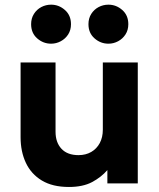

<svg xmlns="http://www.w3.org/2000/svg" viewBox="-20 -766 666 802"><path d="M268 15Q199.5 15 154.8 -12Q110 -39 88 -86Q66 -133 66 -192.5V-505H212V-216Q212 -171 236.8 -144.5Q261.5 -118 308 -118Q338 -118 361 -131.2Q384 -144.5 396.8 -168.5Q409.5 -192.5 409.5 -224V-505H555.5V0H428.5V-55.5Q402.5 -25.5 364.2 -5.2Q326 15 268 15ZM193.5 -583.5Q160.5 -583.5 135.2 -605.8Q110 -628 110 -665Q110 -689.5 121.8 -708Q133.5 -726.5 152.5 -736.5Q171.5 -746.5 193.5 -746.5Q226 -746.5 251.2 -724.2Q276.5 -702 276.5 -665Q276.5 -640.5 264.8 -622.2Q253 -604 234 -593.8Q215 -583.5 193.5 -583.5ZM433 -583.5Q400 -583.5 374.8 -605.8Q349.5 -628 349.5 -665Q349.5 -689.5 361.2 -708Q373 -726.5 392 -736.5Q411 -746.5 433 -746.5Q465.5 -746.5 490.8 -724.2Q516 -702 516 -665Q516 -640.5 504.2 -622.2Q492.5 -604 473.5 -593.8Q454.5 -583.5 433 -583.5Z"/></svg>

Font: Geologica Cursive SemiBold
Style: Regular
Weight: 600
Designer: Sindre Bremnes, Frode Helland
Foundry: Monokrom Skriftforlag AS
Version: Version 1.010;gftools[0.9.28]